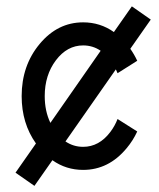

<svg xmlns="http://www.w3.org/2000/svg" viewBox="-20 -530 505 610"><path d="M140.1 -139.6 299.8 -368.7Q274.9 -385.7 244.1 -385.7Q193.4 -385.7 157.7 -338.6Q122.1 -291.5 122.1 -224.6Q122.1 -177.2 140.1 -139.6ZM89.4 60.5 29.3 18.6 94.2 -74.2Q48.8 -138.2 48.8 -224.6Q48.8 -321.8 106 -390.4Q163.1 -459 244.1 -459Q298.3 -459 341.8 -428.2L398.9 -509.8L459 -467.8L394 -375Q406.7 -356.9 416 -336.9L353.5 -297.4Q351.1 -303.7 348.1 -309.6L188 -80.6Q213.4 -63.5 244.1 -63.5Q294.9 -63.5 330.6 -110.8Q344.7 -129.4 353.5 -151.9L416 -112.3Q402.8 -83.5 382.3 -59.1Q325.2 9.8 244.1 9.8Q189.9 9.8 146.5 -21Z"/></svg>

Font: Catrinity
Style: Regular
Weight: 400
Designer: Alexander Lange
Foundry: High-Logic / Made with FontCreator
Version: Version 2.090;May 20, 2024;FontCreator 15.0.0.2974 64-bit